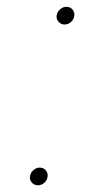

<svg xmlns="http://www.w3.org/2000/svg" viewBox="-20 -538 311 562"><path d="M90.8 4.4Q80.1 4.4 73 -3.9Q65.9 -12.2 67.9 -22.9Q69.8 -33.2 78.1 -40.3Q86.4 -47.4 96.2 -47.4Q107.4 -47.4 114.3 -39.3Q121.1 -31.2 119.1 -20Q117.7 -9.8 109.4 -2.7Q101.1 4.4 90.8 4.4ZM168.9 -466.3Q158.2 -466.3 151.1 -474.6Q144 -482.9 146 -493.7Q147.9 -503.9 156.2 -511Q164.6 -518.1 174.3 -518.1Q185.5 -518.1 192.4 -510Q199.2 -502 197.3 -490.7Q195.8 -480.5 187.5 -473.4Q179.2 -466.3 168.9 -466.3Z"/></svg>

Font: Inter Tight Thin
Style: Italic
Weight: 250
Italic angle: -9.39999°
Designer: Rasmus Andersson
Foundry: rsms
Version: Version 3.004